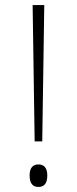

<svg xmlns="http://www.w3.org/2000/svg" viewBox="-20 -734 304 759"><path d="M117 -175H147L155 -714H109ZM132 5C151 5 167 -5 167 -40C167 -74 151 -84 132 -84C113 -84 97 -74 97 -40C97 -5 113 5 132 5Z"/></svg>

Font: Noto Serif Myanmar SemiCondensed ExtraLight
Style: Regular
Weight: 200
Width: 4
Designer: Ben Mitchell and the Monotype Design Team
Foundry: Monotype Imaging Inc.
Version: Version 2.106